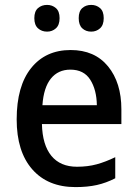

<svg xmlns="http://www.w3.org/2000/svg" viewBox="-20 -753 559 783"><path d="M268 -549Q366 -549 420.5 -482.5Q475 -416 475 -307V-247H151Q153 -162 189.5 -117.5Q226 -73 294 -73Q338 -73 374.5 -83Q411 -93 450 -112V-26Q413 -7 375 1.5Q337 10 288 10Q175 10 111.5 -62.5Q48 -135 48 -266Q48 -402 107 -475.5Q166 -549 268 -549ZM267 -469Q217 -469 187.5 -432.5Q158 -396 153 -324H375Q374 -387 348 -428Q322 -469 267 -469ZM120 -679Q120 -707 135 -720Q150 -733 172 -733Q193 -733 208 -720Q223 -707 223 -679Q223 -651 208 -637.5Q193 -624 172 -624Q150 -624 135 -637.5Q120 -651 120 -679ZM301 -679Q301 -707 315.5 -720Q330 -733 352 -733Q373 -733 388 -720Q403 -707 403 -679Q403 -651 388 -637.5Q373 -624 352 -624Q330 -624 315.5 -637.5Q301 -651 301 -679Z"/></svg>

Font: Noto Sans Malayalam SemiCondensed Medium
Style: Regular
Weight: 500
Width: 4
Designer: Jelle Bosma - Monotype Design Team
Foundry: Monotype Imaging Inc.
Version: Version 2.104; ttfautohint (v1.8.4.7-5d5b)